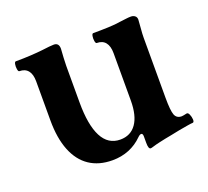

<svg xmlns="http://www.w3.org/2000/svg" viewBox="-84 -521 695 641"><g transform="rotate(-20 263.0 -201.0)"><path d="M350 17Q346 17 344 11.5Q342 6 342 -5V-28Q342 -39 336 -39Q334 -39 331 -37.5Q328 -36 324 -32Q303 -11 276 0Q249 11 217 11Q169 11 135.5 -11.5Q102 -34 84.5 -78Q67 -122 67 -185V-324Q67 -349 56.5 -362Q46 -375 26 -375Q22 -375 20.5 -384Q19 -393 20.5 -401.5Q22 -410 26 -410Q54 -410 79.5 -411.5Q105 -413 122 -415Q139 -417 147.5 -418Q156 -419 164 -419Q182 -419 182 -398Q181 -382 180 -366.5Q179 -351 179 -338V-208Q179 -128 200.5 -86.5Q222 -45 265 -45Q302 -45 322 -73.5Q342 -102 342 -156V-324Q342 -349 331.5 -362Q321 -375 301 -375Q297 -375 295.5 -384Q294 -393 295.5 -401.5Q297 -410 301 -410Q328 -410 354.5 -411Q381 -412 398 -415Q415 -417 422.5 -418Q430 -419 438 -419Q446 -419 452 -414.5Q458 -410 458 -401Q457 -383 455.5 -367Q454 -351 454 -338V-125Q454 -79 460 -63.5Q466 -48 484 -48Q487 -48 491.5 -49Q496 -50 501 -51Q507 -53 511 -44Q515 -35 515.5 -25.5Q516 -16 511 -15Q506 -15 491 -12.5Q476 -10 459.5 -7Q443 -4 430 -1Q418 1 406.5 3.5Q395 6 383.5 8.5Q372 11 359 15Q353 17 350 17Z"/></g></svg>

Font: Junicode VF
Style: Regular
Weight: 400
Designer: Peter S. Baker
Version: Version 2.213